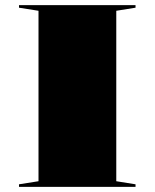

<svg xmlns="http://www.w3.org/2000/svg" viewBox="-20 -728 603 748"><path d="M508 -708V-698L433 -686V-22L508 -10V0H54V-10L130 -22V-686L54 -698V-708Z"/></svg>

Font: Kalnia Expanded Medium
Style: Regular
Weight: 500
Width: 7
Designer: Frida Medrano
Foundry: Frida Medrano
Version: Version 1.105